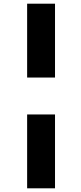

<svg xmlns="http://www.w3.org/2000/svg" viewBox="-20 -731 441 1040"><path d="M127 -711H278V-311H127ZM127 -111H278V289H127Z"/></svg>

Font: Ysabeau Heavy
Style: Regular
Weight: 800
Designer: Christian Thalmann (Catharsis Fonts)
Version: Version 0.003